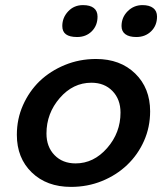

<svg xmlns="http://www.w3.org/2000/svg" viewBox="-20 -717 654 752"><path d="M46 -189Q46 -251 70 -305Q94 -359 135 -399Q177 -439 234 -462.5Q291 -486 356 -486Q451 -486 509.5 -429Q568 -372 568 -281Q568 -219 544 -165Q520 -111 478 -71Q436 -31 379.5 -8Q323 15 258 15Q163 15 104.5 -41.5Q46 -98 46 -189ZM162 -194Q162 -142 193.5 -109.5Q225 -77 276 -77Q347 -77 399.5 -137Q452 -197 452 -276Q452 -328 420.5 -360.5Q389 -393 338 -393Q266 -393 214 -333Q162 -273 162 -194ZM362 -652Q362 -617 339.5 -594.5Q317 -572 282 -572Q253 -572 238.5 -582.5Q224 -593 224 -615Q224 -648 247 -672.5Q270 -697 305 -697Q333 -697 347.5 -685.5Q362 -674 362 -652ZM595 -652Q595 -617 572 -594.5Q549 -572 514 -572Q486 -572 471 -583Q456 -594 456 -615Q456 -649 480 -673Q504 -697 538 -697Q565 -697 580 -685.5Q595 -674 595 -652Z"/></svg>

Font: Intel One Mono Medium
Style: Italic
Weight: 500
Italic angle: -16°
Monospace: yes
Designer: Fred Shallcrass
Foundry: Frere-Jones Type LLC
Version: Version 1.400;hotconv 1.1.0;makeotfexe 2.6.0;FJTRelease1.4